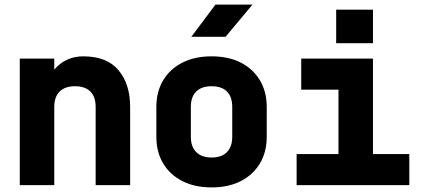

<svg xmlns="http://www.w3.org/2000/svg" viewBox="-20 -805 1840 835"><path d="M66 0V-550H216V-502Q239 -530 271 -545Q303 -560 342 -560Q445 -560 495.5 -499.5Q546 -439 546 -340V0H396V-340Q396 -384 373 -407Q350 -430 306 -430Q263 -430 239.5 -407Q216 -384 216 -340V0Z M900 10Q827 10 773 -17.5Q719 -45 689.5 -94.5Q660 -144 660 -210V-340Q660 -406 689.5 -455.5Q719 -505 773 -532.5Q827 -560 900 -560Q974 -560 1027.5 -532.5Q1081 -505 1110.5 -455.5Q1140 -406 1140 -340V-210Q1140 -144 1110.5 -94.5Q1081 -45 1027.5 -17.5Q974 10 900 10ZM900 -120Q944 -120 967 -143.5Q990 -167 990 -210V-340Q990 -384 967 -407Q944 -430 900 -430Q857 -430 833.5 -407Q810 -384 810 -340V-210Q810 -167 833.5 -143.5Q857 -120 900 -120ZM812 -645 917 -785H1078L961 -645Z M1270 0V-135H1452V-415H1290V-550H1602V-135H1760V0ZM1442 -763H1602V-617H1442Z"/></svg>

Font: Tiny ExtraBold
Style: Regular
Weight: 800
Designer: Philipp Nurullin, Konstantin Bulenkov
Foundry: JetBrains
Version: Version 2.251; ttfautohint (v1.8.4.7-5d5b)